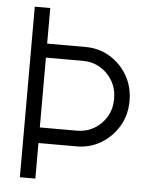

<svg xmlns="http://www.w3.org/2000/svg" viewBox="-51 -743 612 785"><g transform="rotate(5 255.0 -350.0)"><path d="M60 0V-700H123.5V-554H281Q336.5 -554 381.5 -526.8Q426.5 -499.5 453 -453.5Q479.5 -407.5 479.5 -350Q479.5 -292 452.2 -246Q425 -200 380 -173Q335 -146 281 -146H123.5V0ZM123.5 -210H276Q314.5 -210 346.2 -228.5Q378 -247 397 -279.5Q416 -312 416 -353Q416 -394 397 -426.5Q378 -459 346.2 -477.8Q314.5 -496.5 276 -496.5H123.5Z"/></g></svg>

Font: Urbanist Light
Style: Regular
Weight: 300
Designer: Corey Hu
Foundry: Corey Hu
Version: Version 1.330; ttfautohint (v1.8.4.7-5d5b)